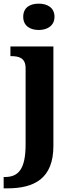

<svg xmlns="http://www.w3.org/2000/svg" viewBox="-40 -790 405 1050"><path d="M172 -626C218 -626 258 -649 258 -698C258 -749 218 -770 172 -770C124 -770 87 -749 87 -698C87 -649 124 -626 172 -626ZM-20 240H0C147 240 252 187 252 8V-536H17V-483H20C63 -483 100 -474 100 -417V0C100 136 60 178 -13 178H-20Z"/></svg>

Font: Noto Nastaliq Urdu
Style: Bold
Weight: 700
Designer: Monotype Design Team (Patrick Giasson: type design, Kamal Mansour: OpenType code, Glenda Bellarosa). Updated by Simon Co
Foundry: Monotype Imaging Inc., Simon Cozens
Version: Version 3.009